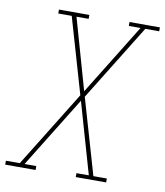

<svg xmlns="http://www.w3.org/2000/svg" viewBox="-120 -803 748 871"><g transform="rotate(10 254.5 -367.5)"><path d="M-37 0V-18H27L244 -369L143 -717H81V-735H221V-717H165L258 -390L460 -717H406V-735H546V-717H482L265 -366L366 -18H428V0H288V-18H345L251 -345L49 -18H103V0Z"/></g></svg>

Font: Iosevka Slab Thin Oblique
Style: Regular
Weight: 100
Italic angle: -9°
Monospace: yes
Designer: Belleve Invis
Foundry: Belleve Invis
Version: Version 11.1.0; ttfautohint (v1.8.3)